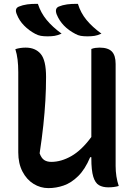

<svg xmlns="http://www.w3.org/2000/svg" viewBox="-20 -955 690 988"><path d="M381 -935Q395 -889 425 -852.5Q455 -816 502 -782Q483 -773 466.5 -770.5Q450 -768 430 -768Q410 -768 395.5 -770.5Q381 -773 367 -781Q298 -817 272 -880Q260 -911 282 -921Q301 -929 325.5 -932.5Q350 -936 381 -935ZM175 -935Q190 -889 220 -852.5Q250 -816 297 -782Q277 -773 261 -770.5Q245 -768 225 -768Q205 -768 190.5 -770.5Q176 -773 161 -781Q129 -798 104 -823.5Q79 -849 67 -880Q53 -911 77 -921Q96 -929 120.5 -932.5Q145 -936 175 -935ZM229 13Q188 13 152.5 -9Q117 -31 95.5 -72.5Q74 -114 74 -171V-584Q74 -619 70.5 -648Q67 -677 59 -702Q84 -710 112 -710Q162 -710 189.5 -677.5Q217 -645 217 -559Q217 -497 213.5 -437Q210 -377 203 -311Q196 -245 184 -166Q193 -141 207.5 -131.5Q222 -122 244 -122Q295 -122 347.5 -152Q400 -182 450 -250V-703Q460 -707 471 -708.5Q482 -710 492 -710Q536 -710 555.5 -690Q575 -670 575 -626V-101Q575 -46 591 2Q568 9 537 9Q509 9 489.5 -2Q470 -13 460 -45.5Q450 -78 450 -140V-146H444Q418 -84 382.5 -49Q347 -14 308 -0.5Q269 13 229 13Z"/></svg>

Font: Recursive Sn Csl St SmB
Style: Regular
Weight: 600
Version: Version 1.079;hotconv 1.0.112;makeotfexe 2.5.65598; ttfautoh